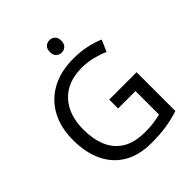

<svg xmlns="http://www.w3.org/2000/svg" viewBox="-249 -1065 1225 1225"><g transform="rotate(-45 364.0 -452.5)"><path d="M407 -377H654V-27Q596 -8 537 1Q478 10 403 10Q292 10 216 -34.5Q140 -79 100.5 -161.5Q61 -244 61 -357Q61 -469 105 -551Q149 -633 231.5 -678.5Q314 -724 431 -724Q491 -724 544.5 -713Q598 -702 644 -682L610 -604Q572 -621 524.5 -633Q477 -645 426 -645Q298 -645 226.5 -568Q155 -491 155 -357Q155 -272 182.5 -206.5Q210 -141 269 -104.5Q328 -68 424 -68Q471 -68 504 -73Q537 -78 564 -85V-297H407ZM406 -915Q426 -915 441.5 -901.5Q457 -888 457 -859Q457 -831 441.5 -817Q426 -803 406 -803Q384 -803 369 -817Q354 -831 354 -859Q354 -888 369 -901.5Q384 -915 406 -915Z"/></g></svg>

Font: Noto Sans Meroitic
Style: Regular
Weight: 400
Designer: Monotype Design Team
Foundry: Monotype Imaging Inc.
Version: Version 2.002; ttfautohint (v1.8.4.7-5d5b)